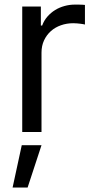

<svg xmlns="http://www.w3.org/2000/svg" viewBox="-20 -574 412 835"><path d="M76.7 -545.5H157.7V-463.1H163.4Q171.5 -485.1 186.3 -502Q201 -518.8 219.8 -530.4Q238.6 -541.9 260.7 -547.9Q282.7 -554 305.4 -554Q310.4 -554 316.6 -554Q322.8 -554 328.8 -553.8Q334.9 -553.6 340.4 -553.3Q345.9 -552.9 349.4 -552.6V-467.3Q347.3 -468 342.2 -468.9Q337 -469.8 330.1 -470.7Q323.2 -471.6 315 -472.3Q306.8 -473 298.3 -473Q270.2 -473 245 -464.1Q219.8 -455.3 201.2 -438.6Q182.5 -421.9 171.5 -398.3Q160.5 -374.6 160.5 -345.2V0H76.7ZM74.6 57.5H160.5L100.1 241.5H34.8Z"/></svg>

Font: Inter P
Style: Regular
Weight: 400
Designer: Rasmus Andersson
Foundry: rsms
Version: Version 3.018;git-588b23468